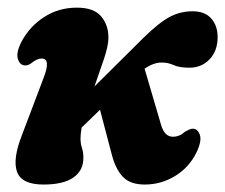

<svg xmlns="http://www.w3.org/2000/svg" viewBox="-20 -473 589 502"><path d="M263.5 -374.5Q263.5 -354 252 -319.5Q240.5 -285 227 -247L355.5 -374.5Q397 -415 424.5 -429.2Q452 -443.5 483.5 -443.5Q515.5 -443.5 532.2 -424.8Q549 -406 549 -376Q549 -340 528 -318Q507 -296 475.5 -296Q448.5 -296 434.2 -302.8Q420 -309.5 402 -309.5Q382 -309.5 358 -293.5L401 -147Q410 -115.5 432 -115.5Q449.5 -115.5 463.5 -128.5Q478.5 -137 484 -136.5Q497 -136.5 502.5 -120.5Q508 -104.5 494 -75Q474.5 -35 437.8 -12.8Q401 9.5 358.5 9.5Q320 9.5 300.8 -11.2Q281.5 -32 272 -70L241.5 -186L193.5 -139.5Q190.5 -123 190.5 -111Q190.5 -97.5 194.2 -86.5Q198 -75.5 198 -60Q198 -27 171.8 -8.8Q145.5 9.5 94 9.5Q36.5 9.5 24.5 -23.8Q12.5 -57 38 -121.5L93.5 -268Q114 -320 89 -320Q76.5 -320 61.5 -307.5Q52.5 -301 45 -302Q32 -302.5 26.8 -318.8Q21.5 -335 36 -363.5Q57 -403.5 95 -428.2Q133 -453 181 -453Q225 -453 244.2 -430.5Q263.5 -408 263.5 -374.5Z"/></svg>

Font: Fraunces 144pt S100
Style: Bold Italic
Weight: 700
Italic angle: -16°
Version: Version 1.000; ttfautohint (v1.8.3)